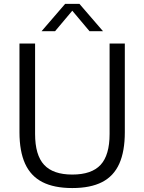

<svg xmlns="http://www.w3.org/2000/svg" viewBox="-20 -966 748 996"><path d="M355 9.5Q260.5 9.5 200 -21.5Q139.5 -52.5 110.2 -116.8Q81 -181 81 -280V-740H162V-271Q162 -161.5 208.8 -111Q255.5 -60.5 355 -60.5Q455.5 -60.5 502 -111Q548.5 -161.5 548.5 -271V-740H627.5V-280Q627.5 -181 598.8 -116.8Q570 -52.5 509.8 -21.5Q449.5 9.5 355 9.5ZM195.5 -804 318 -946H392L514.5 -804H444.5L346.5 -920.5H363.5L265.5 -804Z"/></svg>

Font: Encode Sans SC Condensed Thin
Style: Regular
Weight: 400
Version: Version 3.002